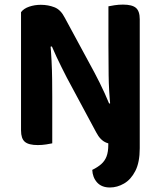

<svg xmlns="http://www.w3.org/2000/svg" viewBox="-20 -636 713 851"><path d="M388.9 117Q412.9 105.3 428.8 91.3Q444.6 77.3 452.3 57.2Q460 37 460 5.6V-136.6H599.4V21.2Q599.4 83.9 579.7 122Q560 160.1 529.7 177.5Q499.5 195 467.3 195Q430.4 195 410.3 172.6Q390.3 150.2 388.9 117ZM73.2 -447.3 202.5 -449.3Q206.5 -408.4 208.5 -366.4Q210.6 -324.4 211.1 -284.5Q211.6 -244.6 211.6 -207.3V-0.7Q203.3 1.3 184.9 4.1Q166.4 7 147.5 7Q107 7 90.1 -7.5Q73.2 -21.9 73.2 -58.1ZM599.4 -162.1 469.7 -160Q462.3 -234.8 461.5 -303.5Q460.6 -372.2 460.6 -435V-608Q469.9 -610 487.8 -612.8Q505.8 -615.6 525 -615.6Q565.5 -615.6 582.4 -601.2Q599.4 -586.8 599.4 -550.6ZM599.4 -207.9V-292.4V-17.6Q587.1 -6.6 564.8 0.3Q542.6 7.3 512.4 7.3Q479.8 7.3 452.2 -3.2Q424.7 -13.7 406.1 -49.9L276.1 -292Q264.4 -315 252.7 -338.3Q241 -361.6 230.2 -384.8Q219.5 -408 209.9 -430.3L73.2 -399.4V-582.1Q85.1 -598.1 109.2 -606.4Q133.3 -614.7 160.8 -614.7Q193.4 -614.7 221.3 -603.8Q249.2 -593 267.1 -557.5L398.1 -315.3Q410.1 -293 421.7 -269.4Q433.2 -245.8 444 -222.5Q454.7 -199.3 463.7 -177Z"/></svg>

Font: Baloo Tammudu 2
Style: Regular
Weight: 400
Designer: Maithili Shingre, Omkar Shende and Ek Type
Foundry: Ek Type
Version: Version 1.700